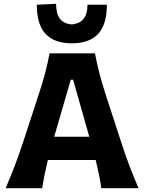

<svg xmlns="http://www.w3.org/2000/svg" viewBox="-20 -995 761 1015"><path d="M9.5 0Q35 -57.5 58.8 -120.8Q82.5 -184 101.5 -241.5L181.5 -486Q203.5 -552.5 217.8 -605.8Q232 -659 242 -713H482Q492.5 -657 506.5 -604Q520.5 -551 541.5 -486L621.5 -241Q640.5 -181.5 664 -119.2Q687.5 -57 712.5 0H515.5Q510.5 -36.5 502.8 -74.2Q495 -112 486 -149H233Q224 -111.5 216.2 -73.5Q208.5 -35.5 203 0ZM354 -573.5 266.5 -272H452L366.5 -573.5ZM359 -766Q267.5 -766 221 -815.8Q174.5 -865.5 174.5 -970L276.5 -975Q276.5 -921.5 297 -895.5Q317.5 -869.5 359 -866Q442.5 -872.5 442.5 -970H545Q545 -865.5 498.8 -815.8Q452.5 -766 359 -766Z"/></svg>

Font: Commissioner Flair
Style: Bold
Weight: 700
Designer: Kostas Bartsokas
Foundry: Kostas Bartsokas
Version: Version 1.000; ttfautohint (v1.8.3)